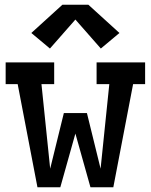

<svg xmlns="http://www.w3.org/2000/svg" viewBox="-20 -795 640 815"><path d="M139 0 55 -438H4V-530H210V-438H156L193 -79L251 -315H349L407 -79L444 -438H390V-530H596V-438H545L461 0H364L300 -228L236 0ZM192 -589 113 -655 245 -775H355L487 -655L408 -589L300 -712Z"/></svg>

Font: Iosevka Slab Semibold Extended
Style: Regular
Weight: 600
Width: 7
Monospace: yes
Designer: Belleve Invis
Foundry: Belleve Invis
Version: Version 11.1.0; ttfautohint (v1.8.3)